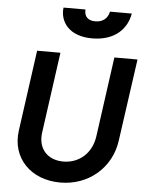

<svg xmlns="http://www.w3.org/2000/svg" viewBox="-65 -1061 850 1124"><g transform="rotate(5 360.0 -499.0)"><path d="M332 12C499 12 630 -102 652 -262L720 -745H584L519 -276C505 -175 431 -112 339 -112C245 -112 188 -176 201 -270L267 -745H130L64 -269C42 -109 157 12 332 12ZM262 -1010C252 -927 308 -845 444 -845C581 -845 649 -923 663 -1010H535C527 -970 498 -946 454 -946C410 -946 388 -970 391 -1010Z"/></g></svg>

Font: Mluvka Bold
Style: Italic
Weight: 700
Italic angle: -8°
Designer: Modified by Jiří Krblich, Original typeface by Gumpita Rahayu
Foundry: Gumpita Rahayu & Jiří Krblich
Version: Version 2.000;Glyphs 3.1.1 (3134)